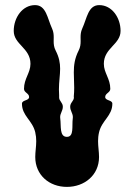

<svg xmlns="http://www.w3.org/2000/svg" viewBox="-20 -732 526 752"><path d="M254.9 -314C254.9 -298.1 265.4 -288.4 265.4 -273.3C265.4 -271.6 265.3 -269.8 265 -268C261 -239 271 -196 242 -196C212 -196 220 -239 216 -268C215.7 -269.8 215.6 -271.6 215.6 -273.3C215.6 -288.4 226.1 -298.1 226.1 -314C226.1 -330.2 211.6 -336.3 211.6 -350.1V-359.1C211 -366.9 210.8 -374.4 210.8 -381.5C210.8 -412.5 215.5 -437.5 215.5 -462.6C215.5 -484.9 211.8 -507.2 198 -534C191.2 -547.2 190.2 -559.1 190.2 -570.8C190.2 -575.8 190.4 -580.8 190.4 -585.9C190.4 -596.7 189.5 -607.8 184 -620C165.2 -660.6 161.1 -712 117.3 -712C67.6 -712 33.8 -662.9 33.8 -610.9C33.8 -557.6 99.3 -544.2 99.3 -482C99.3 -446.6 74 -424 74 -384C74 -369 94 -367 94 -352C94 -337 66 -341 66 -326C66 -278 107 -261 118 -214C120.9 -201.7 121.9 -190.3 121.9 -179.3C121.9 -157.6 118.1 -137.7 118.1 -117.1C118.1 -46.5 172.8 0 242 0C310.9 0 367.9 -46 367.9 -117.1C367.9 -137.7 364.1 -157.6 364.1 -179.3C364.1 -190.3 365.1 -201.7 368 -214C379 -261 420 -278 420 -326C420 -341 392 -337 392 -352C392 -367 412 -369 412 -384C412 -424 386.7 -446.6 386.7 -482C386.7 -544.3 452.2 -557.6 452.2 -610.9C452.2 -662.9 418.4 -712 368.7 -712C324.9 -712 320.8 -660.6 302 -620C296.5 -607.8 295.6 -596.7 295.6 -585.9C295.6 -580.8 295.8 -575.8 295.8 -570.8C295.8 -559.1 294.8 -547.2 288 -534C272.3 -503.1 269.1 -476.1 269.1 -448.3C269.1 -429.2 270.6 -409.8 270.6 -388.6C270.6 -377.6 270.2 -366.2 269 -354C269.3 -352.6 269.4 -351.3 269.4 -350.1C269.4 -336.3 254.9 -330.2 254.9 -314Z"/></svg>

Font: Chromatic Etruscan
Style: Regular
Weight: 400
Version: Version 000.910